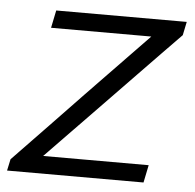

<svg xmlns="http://www.w3.org/2000/svg" viewBox="-54 -539 589 581"><g transform="rotate(5 240.0 -248.0)"><path d="M-12 0 -4.5 -35Q51 -92.5 103.8 -147.5Q156.5 -202.5 202 -250L387.5 -442H83L94 -495.5H490.5L482 -454.5Q457 -429 423.5 -394.5Q390 -360 354 -322.8Q318 -285.5 285.5 -252L93 -53.5H413.5L402.5 0Z"/></g></svg>

Font: Commissioner Light
Style: Italic
Weight: 300
Italic angle: -12°
Designer: Kostas Bartsokas
Foundry: Kostas Bartsokas
Version: Version 1.000; ttfautohint (v1.8.3)